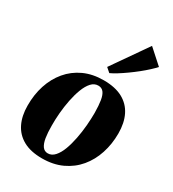

<svg xmlns="http://www.w3.org/2000/svg" viewBox="-203 -950 968 1074"><g transform="rotate(30 281.0 -412.5)"><path d="M321 -537.5Q395.5 -537.5 443.8 -511.2Q492 -485 516 -436.5Q540 -388 540 -320Q540 -251.5 520.2 -191Q500.5 -130.5 462 -84.5Q423.5 -38.5 367.2 -12.2Q311 14 238.5 14Q165.5 14 117.5 -12.5Q69.5 -39 45.8 -87.5Q22 -136 22 -202Q21.5 -272.5 41.2 -333.2Q61 -394 99.5 -440Q138 -486 193.8 -511.8Q249.5 -537.5 321 -537.5ZM309.5 -496.5Q284 -496.5 265 -475.5Q246 -454.5 232.5 -419Q219 -383.5 210.5 -340.8Q202 -298 198.2 -254Q194.5 -210 195 -172Q195 -127 200.2 -94.5Q205.5 -62 218.2 -44.2Q231 -26.5 253 -26.5Q278 -26.5 297.2 -48Q316.5 -69.5 329.8 -105Q343 -140.5 351.5 -183.8Q360 -227 363.8 -271.2Q367.5 -315.5 367.5 -353.5Q367 -402 361.8 -433.5Q356.5 -465 344 -480.8Q331.5 -496.5 309.5 -496.5ZM299.5 -611.5 458 -839 550.5 -756Q538 -742 517.5 -723Q497 -704 471.8 -683.8Q446.5 -663.5 420.2 -644.8Q394 -626 369.5 -610.8Q345 -595.5 327 -587.5Z"/></g></svg>

Font: Merriweather 96pt Black
Style: Italic
Weight: 900
Italic angle: -7.8°
Version: Version 2.101